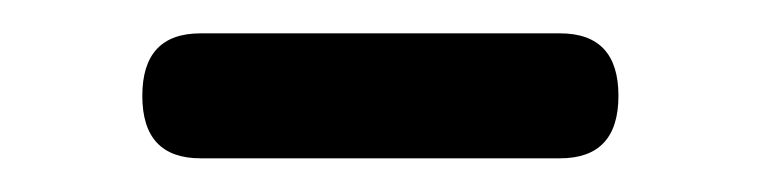

<svg xmlns="http://www.w3.org/2000/svg" viewBox="-20 -720 451 114"><path d="M312.5 -626H99.1Q64.5 -626 64.5 -663.1Q64.5 -700.2 99.1 -700.2H312.5Q347.2 -700.2 347.2 -663.1Q347.2 -626 312.5 -626Z"/></svg>

Font: inglobal
Style: Regular
Weight: 400
Designer: Andrey Kochetov, Denis Davydov, Evgeny Yurtaev
Foundry: inglobal
Version: Version 1.00 September 25, 2014, initial release